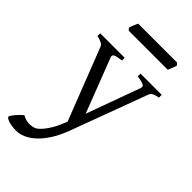

<svg xmlns="http://www.w3.org/2000/svg" viewBox="-287 -719 1044 1044"><g transform="rotate(45 235.0 -196.5)"><path d="M482.9 -433.1Q468.3 -429.7 459 -426.8Q449.7 -423.8 443.8 -420.2Q438 -416.5 434.8 -411.9Q431.6 -407.2 429.2 -399.9L266.1 40Q245.6 94.2 220.5 132.8Q195.3 171.4 168.2 196Q141.1 220.7 113.8 232.4Q86.4 244.1 62 244.1Q43.5 244.1 27.8 241.7Q12.2 239.3 1 235.6Q-10.3 231.9 -16.6 227.3Q-22.9 222.7 -22.9 218.3Q-22.9 215.3 -17.1 206.5Q-11.2 197.8 -2.4 187.3Q6.3 176.8 16.4 167Q26.4 157.2 34.2 152.3Q57.6 166 80.8 167Q104 168 122.1 161.1Q130.9 158.2 142.6 147.5Q154.3 136.7 166.3 121.1Q178.2 105.5 189.7 85.7Q201.2 65.9 210 44.9L224.1 11.2L64 -399.9Q59.6 -413.6 46.9 -420.7Q34.2 -427.7 9.8 -433.1V-454.1H198.2V-433.1Q179.2 -430.7 167.2 -428.2Q155.3 -425.8 148.7 -422.1Q142.1 -418.5 141.1 -413.1Q140.1 -407.7 143.1 -399.9L263.2 -88.9L376 -399.9Q378.4 -407.2 376.7 -412.4Q375 -417.5 368.4 -421.1Q361.8 -424.8 349.9 -427.5Q337.9 -430.2 319.8 -433.1V-454.1H482.9ZM428.7 -625.5Q427.7 -620.1 425.3 -613Q422.9 -606 419.9 -598.9Q417 -591.8 414.3 -585Q411.6 -578.1 409.7 -573.7H109.4L98.6 -585.9Q99.6 -591.3 102.1 -598.1Q104.5 -605 107.4 -612.1Q110.4 -619.1 113.3 -625.7Q116.2 -632.3 118.7 -637.2H418L428.7 -625.5Z"/></g></svg>

Font: Gentium
Style: Regular
Weight: 400
Designer: J. Victor Gaultney
Version: Version 1.03; 2011; OFL 1.1 release